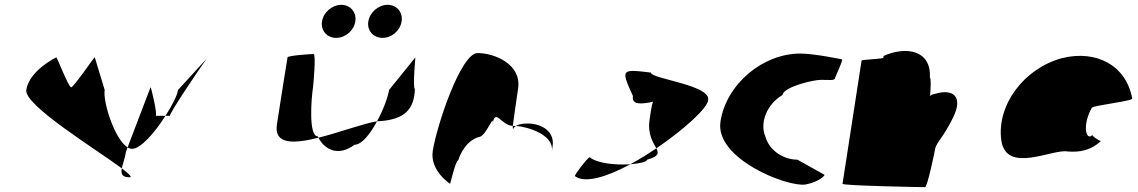

<svg xmlns="http://www.w3.org/2000/svg" viewBox="-20 -776 4719 796"><path d="M89 -403C79 -340 379 -157 485 -78C489 -97 498 -120 502 -146L509 -165C456 -197 406 -353 414 -403L373 -538C374 -546 286 -414 275 -414C264 -414 214 -546 213 -538C213 -538 101 -484 89 -403ZM485 -78C481 -56 485 -41 517 -41C530 -41 515 -55 485 -78ZM509 -165C515 -161 522 -159 528 -159C564 -159 624 -229 666 -296H625C635 -296 605 -422 604 -414ZM666 -296H685C675 -296 812 -499 837 -533L718 -403C715 -381 694 -339 666 -296ZM837 -533 841 -538C841 -538 840 -537 837 -533Z M1128 -260C1115 -175 1200 -180 1300 -205L1297 -211C1259 -211 1270 -366 1278 -416C1279 -424 1291 -552 1280 -552C1270 -552 1173 -546 1172 -538C1172 -538 1140 -340 1128 -260ZM1315 -687C1309 -649 1336 -619 1374 -619C1412 -619 1447 -649 1453 -687C1459 -725 1433 -756 1395 -756C1357 -756 1321 -725 1315 -687ZM1300 -205C1328 -153 1384 -127 1450 -176C1480 -176 1515 -221 1543 -273C1489 -265 1388 -227 1300 -205ZM1507 -687C1501 -649 1528 -619 1566 -619C1604 -619 1639 -649 1645 -687C1651 -725 1625 -756 1587 -756C1549 -756 1513 -725 1507 -687ZM1543 -273C1549 -274 1554 -274 1559 -274C1656 -282 1698 -322 1700 -408C1690 -408 1703 -546 1702 -538L1593 -403C1589 -376 1570 -322 1543 -273Z M1774 -149C1762 -68 1846 -14 1846 -14C1845 -6 1869 -112 1880 -112C1899 -171 1936 -200 1965 -208C1995 -208 2030 -314 2022 -261C2033 -331 2057 -256 2106 -254C2110 -281 2118 -346 2128 -409C2143 -510 2030 -556 1960 -556C1890 -556 1789 -250 1774 -149ZM2106 -254C2106 -246 2106 -242 2107 -241C2106 -237 2107 -246 2119 -254ZM2119 -254C2173 -250 2278 -215 2268 -149L2271 -170C2280 -228 2230 -264 2166 -264C2142 -264 2128 -259 2119 -254Z M2363 -46C2405 -14 2497 -43 2593 -95C2534 -91 2457 -98 2425 -124C2417 -124 2365 -56 2363 -46ZM2604 -378C2598 -340 2639 -344 2687 -354C2680 -333 2677 -306 2673 -279C2664 -218 2689 -184 2701 -161C2816 -239 2915 -329 2916 -362C2926 -424 2675 -450 2679 -475C2555 -490 2553 -490 2604 -378ZM2593 -95C2632 -98 2662 -105 2663 -114C2711 -128 2712 -140 2701 -161C2665 -137 2629 -114 2593 -95Z M2967 -272C2943 -118 3243 0 3319 -11C3378 -22 3405 -52 3397 -52L3286 -114C3230 -114 3170 -150 3153 -210C3128 -270 3162 -346 3224 -382C3229 -416 3351 -445 3384 -445C3418 -445 3440 -441 3442 -452C3444 -462 3478 -530 3470 -530C3470 -530 3356 -554 3298 -554C3143 -554 2991 -428 2967 -272Z M3473 -14C3472 -6 3805 0 3815 0C3825 0 3856 -152 3857 -159C3861 -184 3893 -209 3932 -290C3972 -371 3937 -412 3853 -386C3847 -386 3842 -383 3836 -378C3839 -416 3840 -454 3835 -454C3842 -568 3737 -586 3643 -544L3642 -536C3640 -532 3553 -529 3552 -525Z M4131 -196C4150 -52 4344 -160 4406 -148C4455 -144 4502 -152 4544 -191C4536 -193 4506 -212 4509 -217C4483 -188 4465 -257 4507 -330C4521 -340 4682 -358 4674 -368C4648 -506 4525 -570 4383 -535C4226 -493 4112 -341 4131 -196ZM4509 -218C4509 -218 4509 -217 4509 -217C4509 -217 4509 -218 4509 -218ZM4545 -192C4545 -192 4544 -191 4544 -191C4546 -191 4546 -191 4545 -190Z"/></svg>

Font: Ampere
Style: Ita
Weight: 400
Version: Version 1